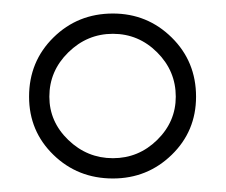

<svg xmlns="http://www.w3.org/2000/svg" viewBox="-20 -665 334 284"><path d="M147 -645Q198 -645 234 -609.5Q270 -574 270 -522Q270 -471 234 -436Q198 -401 147 -401Q95 -401 59 -436Q23 -471 23 -522Q23 -574 59 -609.5Q95 -645 147 -645ZM53 -522Q53 -485 81 -458Q109 -431 147 -431Q185 -431 212.5 -458Q240 -485 240 -522Q240 -560 212.5 -587.5Q185 -615 147 -615Q109 -615 81 -587.5Q53 -560 53 -522Z"/></svg>

Font: Alegreya Sans Light
Style: Regular
Weight: 300
Designer: Juan Pablo del Peral
Foundry: Huerta Tipografica
Version: Version 2.007